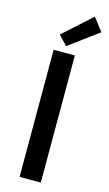

<svg xmlns="http://www.w3.org/2000/svg" viewBox="-143 -1002 597 1050"><g transform="rotate(15 156.0 -476.5)"><path d="M85 -719.7H205.1V0H85ZM95.7 -808.6 255.9 -953.1 312.5 -879.9 145.5 -756.8Z"/></g></svg>

Font: Reddit Sans Strawberry SemiBold
Style: Regular
Weight: 600
Designer: Stephen Hutchings
Foundry: Reddit
Version: Version 1.013